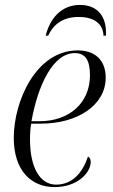

<svg xmlns="http://www.w3.org/2000/svg" viewBox="-20 -751 461 781"><path d="M166 -606H176C200 -657 241 -682 300 -682C361 -682 399 -656 401 -606H411C415 -683 378 -731 305 -731C231 -731 183 -677 166 -606ZM202 10C297 10 349 -50 349 -92C349 -105 344 -111 338 -114C316 -50 276 0 208 0C143 0 102 -69 102 -184C102 -205 104 -236 107 -248H146C295 -248 410 -323 410 -435C410 -505 368 -546 296 -546C127 -546 36 -340 36 -190C36 -57 107 10 202 10ZM141 -258H108C135 -408 197 -535 284 -535C326 -535 346 -508 346 -445C346 -333 263 -258 141 -258Z"/></svg>

Font: Noto Serif Display SemiCondensed Light
Style: Italic
Weight: 300
Width: 4
Italic angle: -12°
Designer: Monotype Design Team
Foundry: Monotype Imaging Inc.
Version: Version 2.009